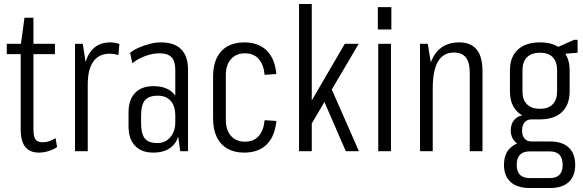

<svg xmlns="http://www.w3.org/2000/svg" viewBox="-20 -760 2932 965"><path d="M176 7Q130 7 107 -21.5Q84 -50 84 -112V-529L103 -671H148V-113Q148 -75 158 -60Q168 -45 194 -45Q212 -45 228 -50.5Q244 -56 259 -66L267 -21Q255 -12 239.5 -6Q224 0 208.5 3.5Q193 7 176 7ZM14 -540H256V-488H14Z M357 -540H396L421 -380V0H357ZM398 -349Q398 -446 432.5 -496.5Q467 -547 534 -547Q545 -547 557 -545Q569 -543 580 -539L575 -483Q555 -490 531 -490Q477 -490 449 -450.5Q421 -411 421 -335Z M861 -176V-409Q861 -453 842 -472.5Q823 -492 781 -492Q747 -492 710 -478.5Q673 -465 645 -442L634 -495Q655 -511 681 -522Q707 -533 735 -540Q763 -547 789 -547Q856 -547 890.5 -512.5Q925 -478 925 -409V0H886ZM750 7Q691 7 658.5 -27.5Q626 -62 626 -125V-195Q626 -258 658.5 -292.5Q691 -327 751 -327Q815 -327 849 -293.5Q883 -260 883 -197V-126Q883 -62 848.5 -27.5Q814 7 750 7ZM771 -41Q811 -41 836 -70.5Q861 -100 861 -145V-178Q861 -227 838 -253Q815 -279 773 -279Q727 -279 708 -255.5Q689 -232 689 -176V-143Q689 -88 707.5 -64.5Q726 -41 771 -41Z M1207 7Q1158 7 1123 -13Q1088 -33 1069.5 -71Q1051 -109 1051 -163V-377Q1051 -431 1069.5 -469Q1088 -507 1123 -527Q1158 -547 1207 -547Q1279 -547 1320.5 -506Q1362 -465 1369 -388L1310 -384Q1305 -436 1280 -464Q1255 -492 1211 -492Q1167 -492 1141 -463Q1115 -434 1115 -382V-158Q1115 -107 1140.5 -77.5Q1166 -48 1211 -48Q1255 -48 1280 -76Q1305 -104 1310 -156L1369 -152Q1362 -75 1320.5 -34Q1279 7 1207 7Z M1505 -183 1713 -540H1783L1522 -97ZM1483 -740H1547V0H1483ZM1596 -281 1637 -334 1784 0H1718Z M1945 -540V0H1881V-540ZM1947 -724V-612H1879V-724Z M2341 -395Q2341 -446 2321.5 -471Q2302 -496 2261 -496Q2208 -496 2181.5 -451Q2155 -406 2155 -317L2125 -250V-309Q2125 -428 2166 -487.5Q2207 -547 2288 -547Q2346 -547 2375.5 -511.5Q2405 -476 2405 -402V0H2341ZM2091 -540H2130L2155 -386V0H2091Z M2694 -160Q2622 -160 2582.5 -196.5Q2543 -233 2543 -301V-406Q2543 -474 2582.5 -510.5Q2622 -547 2694 -547Q2765 -547 2804 -510.5Q2843 -474 2843 -406V-301Q2843 -233 2804 -196.5Q2765 -160 2694 -160ZM2643 185Q2580 185 2546.5 155Q2513 125 2513 69Q2513 12 2546.5 -18.5Q2580 -49 2643 -49H2744Q2806 -49 2838.5 -18.5Q2871 12 2871 69Q2871 125 2838.5 155Q2806 185 2744 185ZM2744 135Q2808 135 2808 69Q2808 1 2744 1H2642Q2577 1 2577 69Q2577 135 2642 135ZM2627 -27Q2588 -27 2567.5 -49Q2547 -71 2547 -104Q2547 -139 2567.5 -160.5Q2588 -182 2628 -182H2694V-160H2653Q2628 -160 2616 -144.5Q2604 -129 2604 -104Q2604 -80 2615.5 -64.5Q2627 -49 2652 -49H2694V-27ZM2694 -213Q2735 -213 2757.5 -235.5Q2780 -258 2780 -301V-407Q2780 -450 2758 -472.5Q2736 -495 2694 -495Q2652 -495 2629 -472.5Q2606 -450 2606 -407V-301Q2606 -258 2629 -235.5Q2652 -213 2694 -213ZM2762 -514 2866 -560H2883V-495L2762 -485Z"/></svg>

Font: Pathway Extreme Condensed ExtraLight
Style: Regular
Weight: 250
Width: 3
Version: Version 1.001;gftools[0.9.26]